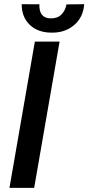

<svg xmlns="http://www.w3.org/2000/svg" viewBox="-20 -913 429 933"><path d="M146 0H25.9L149.4 -710.9H269.5ZM389.2 -892.6Q384.3 -827.6 338.9 -790Q293.5 -752.4 227.5 -754.4Q163.1 -755.4 124.3 -792.7Q85.4 -830.1 85.4 -892.6L171.4 -892.1Q168.9 -823.7 227.5 -823.7Q260.3 -823.7 278.8 -842.8Q297.4 -861.8 303.2 -891.6Z"/></svg>

Font: Roboto Medium
Style: Italic
Weight: 500
Italic angle: -12°
Designer: Google
Version: Version 2.134; 2016